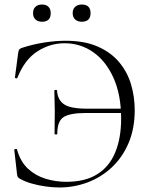

<svg xmlns="http://www.w3.org/2000/svg" viewBox="-20 -816 665 848"><path d="M242 12Q214 12 181.5 7.5Q149 3 119.5 -5.5Q90 -14 69 -26Q60 -31 58 -35Q56 -39 55 -49L43 -154Q43 -157 48.5 -158Q54 -159 55 -156Q70 -102 103.5 -71Q137 -40 181.5 -26.5Q226 -13 273 -13Q356 -13 409.5 -46.5Q463 -80 489 -143Q515 -206 515 -292Q515 -396 482 -470.5Q449 -545 392.5 -585Q336 -625 265 -625Q201 -625 145 -589Q89 -553 57 -473Q56 -469 51 -470Q46 -471 46 -474L60 -580Q62 -592 64 -596Q66 -600 75 -604Q127 -621 177 -628.5Q227 -636 269 -636Q354 -636 412.5 -610Q471 -584 507 -540.5Q543 -497 559 -442.5Q575 -388 575 -330Q575 -248 548 -184.5Q521 -121 474 -77Q427 -33 367 -10.5Q307 12 242 12ZM221 -225Q221 -263 221.5 -283.5Q222 -304 222 -326Q222 -349 221 -370.5Q220 -392 220 -416Q220 -419 226 -419Q232 -419 232 -416Q234 -376 262 -356Q290 -336 365 -336H542V-317H361Q289 -317 261 -299Q233 -281 233 -225Q233 -222 227 -222Q221 -222 221 -225ZM166 -720Q147 -720 136.5 -730Q126 -740 126 -758Q126 -776 136.5 -786Q147 -796 166 -796Q184 -796 194 -786Q204 -776 204 -758Q204 -720 166 -720ZM341 -720Q323 -720 312 -730Q301 -740 301 -758Q301 -776 312 -786Q323 -796 341 -796Q380 -796 380 -758Q380 -720 341 -720Z"/></svg>

Font: Cormorant Infant Light
Style: Regular
Weight: 300
Designer: Christian Thalmann (Catharsis Fonts)
Foundry: Catharsis Fonts
Version: Version 4.001